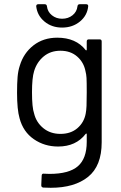

<svg xmlns="http://www.w3.org/2000/svg" viewBox="-20 -693 575 912"><path d="M402 -506H453Q463 -506 463 -496V-17Q463 95 398.5 147Q334 199 221 199Q198 199 186 198Q176 197 176 187L178 141Q178 136 181 133.5Q184 131 188 132L215 133Q308 133 350 96.5Q392 60 392 -19V-56Q392 -58 390.5 -58.5Q389 -59 387 -57Q341 3 256 3Q191 3 140.5 -32Q90 -67 73 -131Q61 -172 61 -253Q61 -297 63.5 -327Q66 -357 74 -381Q92 -441 139 -477.5Q186 -514 252 -514Q341 -514 387 -455Q389 -453 390.5 -454Q392 -455 392 -457V-496Q392 -506 402 -506ZM392 -254Q392 -305 391 -322.5Q390 -340 386 -355Q378 -397 346.5 -424.5Q315 -452 267 -452Q220 -452 187.5 -425Q155 -398 142 -355Q132 -323 132 -255Q132 -182 142 -154Q152 -112 185.5 -84.5Q219 -57 267 -57Q316 -57 347.5 -84Q379 -111 387 -153Q390 -168 391 -190Q392 -212 392 -254ZM152 -663Q152 -673 162 -673H192Q202 -673 203 -663Q206 -637 226.5 -620.5Q247 -604 275 -604Q304 -604 324.5 -620.5Q345 -637 348 -663Q349 -673 359 -673H389Q399 -673 399 -664Q395 -620 360 -591Q325 -562 275 -562Q226 -562 191.5 -590.5Q157 -619 152 -663Z"/></svg>

Font: Amber EN
Style: Regular
Weight: 400
Designer: Jeremy Tribby
Foundry: Tribby Type Co.
Version: Version 1.403 November 24, 2021